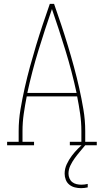

<svg xmlns="http://www.w3.org/2000/svg" viewBox="-20 -755 540 998"><path d="M17 0V-18H77V-74Q77 -130 86.5 -186.5Q96 -243 108.5 -298.5Q121 -354 136 -409Q151 -464 167.5 -518.5Q184 -573 202 -627Q220 -681 239 -735H261Q280 -681 298 -627Q316 -573 332.5 -518.5Q349 -464 364 -409Q379 -354 391.5 -298.5Q404 -243 413.5 -186.5Q423 -130 423 -74V-18H483V0H343V-18H403V-74Q403 -119 396.5 -164Q390 -209 381 -254H119Q110 -209 103.5 -164Q97 -119 97 -74V-18H157V0ZM378 -272Q354 -383 320.5 -492Q287 -601 250 -708Q213 -601 179.5 -492Q146 -383 122 -272ZM401 223Q385 223 369 219Q353 215 340.5 205Q328 195 322 179.5Q316 164 316 148Q316 122 327 98.5Q338 75 353 55Q368 35 386 17Q404 -1 423 -18V0Q409 17 395 33.5Q381 50 368 68Q355 86 345.5 106Q336 126 336 148Q336 160 341 172Q346 184 355.5 191.5Q365 199 377.5 202Q390 205 403 205Q411 205 419 204Q427 203 436 201V219Q427 221 418.5 222Q410 223 401 223Z"/></svg>

Font: Iosevka Curly Slab Thin
Style: Regular
Weight: 100
Monospace: yes
Designer: Belleve Invis
Foundry: Belleve Invis
Version: Version 22.1.2; ttfautohint (v1.8.4)